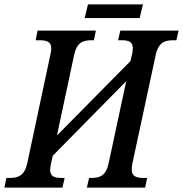

<svg xmlns="http://www.w3.org/2000/svg" viewBox="-50 -853 832 873"><path d="M335 -771H585L600 -833H350ZM-30 0H234L244 -44H230C198 -44 178 -50 178 -81C178 -88 180 -99 182 -110L190 -145L524 -484L444 -111C432 -54 404 -44 367 -44H355L345 0H610L619 -44H603C571 -44 549 -51 549 -81C549 -88 550 -99 552 -110L658 -603C670 -660 700 -670 737 -670H752L762 -714H497L487 -670H502C534 -670 554 -664 554 -633C554 -626 552 -615 550 -604L543 -575L209 -237L287 -603C299 -659 326 -670 365 -670H377L386 -714H121L112 -670H129C161 -670 183 -664 183 -634C183 -625 182 -615 179 -604L74 -111C62 -55 33 -44 -4 -44H-21Z"/></svg>

Font: Noto Serif Condensed Medium
Style: Italic
Weight: 500
Width: 3
Italic angle: -12°
Designer: Monotype Design Team
Foundry: Monotype Imaging Inc.
Version: Version 2.013